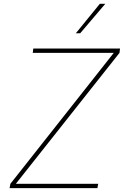

<svg xmlns="http://www.w3.org/2000/svg" viewBox="-20 -980 645 1000"><path d="M29.8 0 34.1 -22.7 572.4 -704.5H150.6L153.4 -727.3H605.1L602.3 -704.5L62.5 -22.7H491.5L487.2 0ZM375 -806.8 500 -960.2H528.4L397.7 -806.8Z"/></svg>

Font: Inter UI Thin
Style: Italic
Weight: 100
Italic angle: -9.39999°
Designer: Rasmus Andersson
Foundry: rsms
Version: 3.2;8d6f07862